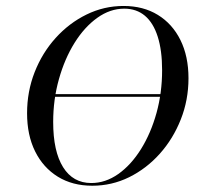

<svg xmlns="http://www.w3.org/2000/svg" viewBox="-20 -602 667 634"><path d="M117.7 -282.3 118.5 -291.1H555.6L554.8 -282.3ZM284.7 11.3Q219.4 11.3 171 -18.5Q122.6 -48.4 96 -102Q69.4 -155.6 69.4 -228.2Q69.4 -300 94.4 -363.7Q119.4 -427.4 163.7 -476.6Q208.1 -525.8 265.7 -554Q323.4 -582.3 387.9 -582.3Q453.2 -582.3 501.2 -552.8Q549.2 -523.4 575.8 -469.8Q602.4 -416.1 602.4 -343.5Q602.4 -271.8 577 -207.7Q551.6 -143.5 507.7 -94.4Q463.7 -45.2 406.5 -16.9Q349.2 11.3 284.7 11.3ZM281.5 2.4Q328.2 2.4 370.6 -27.4Q412.9 -57.3 445.6 -109.7Q478.2 -162.1 496.8 -229Q515.3 -296 515.3 -370.2Q515.3 -435.5 500.8 -481Q486.3 -526.6 458.5 -550Q430.6 -573.4 390.3 -573.4Q343.5 -573.4 301.2 -543.1Q258.9 -512.9 226.2 -460.5Q193.5 -408.1 174.6 -340.7Q155.6 -273.4 155.6 -199.2Q155.6 -102.4 188.3 -50Q221 2.4 281.5 2.4Z"/></svg>

Font: Playfair 144pt
Style: Italic
Weight: 400
Italic angle: -15.6°
Designer: Claus Eggers Sørensen
Foundry: Claus Eggers Sørensen
Version: Version 2.001;gftools[0.9.30]